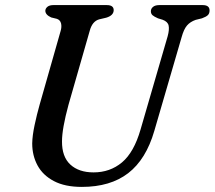

<svg xmlns="http://www.w3.org/2000/svg" viewBox="-20 -720 843 754"><path d="M532 -211.5 638.5 -578Q645.5 -604 642.2 -619.5Q639 -635 618.5 -642.5L600.5 -648Q585.5 -654.5 579 -660.2Q572.5 -666 572.5 -676Q572.5 -686 581 -693Q589.5 -700 605.5 -700H776Q803 -700 803 -679Q803 -667 796.2 -660.5Q789.5 -654 773 -648L748.5 -642Q727 -634.5 714.5 -620Q702 -605.5 693.5 -575L586 -206Q553.5 -94 483.5 -40Q413.5 14 301.5 14Q235 14 191.8 -8.8Q148.5 -31.5 127.5 -70.2Q106.5 -109 106.5 -156.5Q107 -187.5 116 -229.5Q125 -271.5 135.5 -308.5L218 -598Q223 -614.5 219.8 -628Q216.5 -641.5 203.5 -646L181 -651.5Q158 -662 158 -678Q158.5 -687 166.5 -693.5Q174.5 -700 189.5 -700H399.5Q426.5 -700 426.5 -680Q426 -659 397 -650.5L369.5 -644Q342.5 -636.5 332.5 -599.5L249 -308.5Q223.5 -214.5 223.5 -165Q223 -104.5 256.2 -73.8Q289.5 -43 347.5 -43Q412 -43 459 -82.2Q506 -121.5 532 -211.5Z"/></svg>

Font: Fraunces 9pt S050
Style: Italic
Weight: 400
Italic angle: -16°
Version: Version 1.000; ttfautohint (v1.8.3)